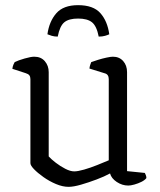

<svg xmlns="http://www.w3.org/2000/svg" viewBox="-20 -720 619 745"><path d="M246 5Q223 5 197 -6Q171 -17 148.5 -33Q126 -49 112 -63.5Q98 -78 98 -87V-413Q98 -422 94 -427.5Q90 -433 80 -436L28 -453Q29 -462 32 -469Q35 -476 37 -479Q51 -486 75.5 -493Q100 -500 113 -500Q139 -500 154 -482.5Q169 -465 169 -440V-113Q179 -102 196.5 -88.5Q214 -75 233.5 -65Q253 -55 268 -55Q282 -55 306.5 -62Q331 -69 357 -79.5Q383 -90 402 -98V-413Q402 -422 398 -428Q394 -434 385 -436L327 -454Q328 -463 330.5 -469.5Q333 -476 334 -479Q345 -483 361 -488Q377 -493 393.5 -496.5Q410 -500 418 -500Q443 -500 458 -483Q473 -466 473 -440V-56L542 -49Q544 -45 546 -40Q548 -35 548 -29Q542 -21 529 -14.5Q516 -8 501.5 -4Q487 0 478 0Q454 0 433 -14Q412 -28 407 -47Q385 -35 354.5 -23.5Q324 -12 294.5 -3.5Q265 5 246 5ZM283 -700Q342 -700 369.5 -669Q397 -638 404 -587Q398 -584 387.5 -581Q377 -578 363 -578Q355 -619 337 -633.5Q319 -648 283 -648Q247 -648 229.5 -633.5Q212 -619 204 -578Q191 -578 181 -581Q171 -584 164 -587Q171 -637 198.5 -668.5Q226 -700 283 -700Z"/></svg>

Font: Texturina Medium 12pt ExtraLight
Style: Regular
Weight: 250
Version: Version 1.002